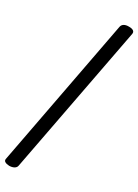

<svg xmlns="http://www.w3.org/2000/svg" viewBox="-224 -1034 858 1190"><g transform="rotate(15 204.5 -438.5)"><path d="M-43 75Q-62 69 -71 59.5Q-80 50 -72 36L395 -934Q402 -948 417 -952Q432 -956 452 -950Q472 -945 480.5 -935Q489 -925 482 -911L14 59Q8 72 -7.5 76Q-23 80 -43 75Z"/></g></svg>

Font: Playwrite AT
Style: Italic
Weight: 400
Italic angle: -13.0072°
Designer: Veronika Burian, José Scaglione
Foundry: TypeTogether
Version: Version 1.002